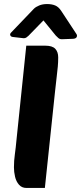

<svg xmlns="http://www.w3.org/2000/svg" viewBox="-20 -922 401 950"><path d="M111 8Q88 8 74 -8Q60 -24 54.5 -47.5Q49 -71 49 -94Q49 -127 53.5 -158.5Q58 -190 62 -234L110 -696H204Q239 -696 253.5 -680.5Q268 -665 268 -638Q268 -614 266 -592.5Q264 -571 260.5 -542Q257 -513 252 -466L202 8ZM35 -761Q28 -754 31 -747Q34 -740 44 -739L96 -733Q104 -732 110.5 -736.5Q117 -741 121 -745L195 -821L256 -746Q261 -741 268.5 -734Q276 -727 289 -728L342 -730Q356 -731 359.5 -739Q363 -747 358 -754L283 -868Q270 -888 253 -895Q236 -902 213 -902Q191 -902 174 -895Q157 -888 148 -879Z"/></svg>

Font: Alkatra
Style: Bold
Weight: 700
Designer: Suman Bhandary
Version: Version 1.100;gftools[0.9.22]